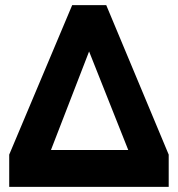

<svg xmlns="http://www.w3.org/2000/svg" viewBox="-20 -730 695 750"><path d="M262 -710 16 -126V0H639V-126L395 -710ZM328 -529 481 -144H179Z"/></svg>

Font: RT Raleway ExtraBold
Style: Regular
Weight: 400
Designer: Matt McInerney, Pablo Impallari, Rodrigo Fuenzalida — Edited by Milan Moffatt in April 2016
Foundry: Matt McInerney, Pablo Impallari, Rodrigo Fuenzalida — Edited by Milan Moffatt in April 2016
Version: Version 3.001